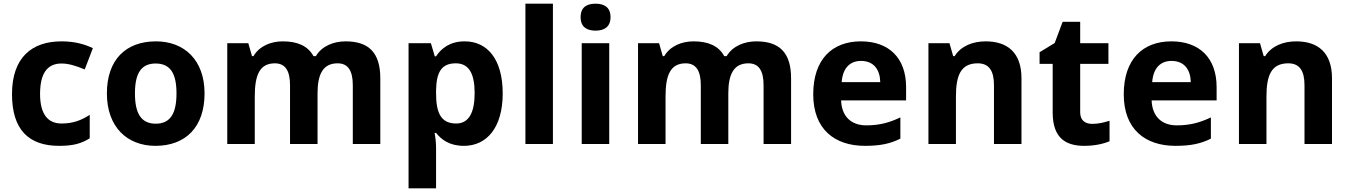

<svg xmlns="http://www.w3.org/2000/svg" viewBox="-20 -780 7310 1040"><path d="M300 10C376 10 420 -2 466 -31V-158C420 -128 375 -111 313 -111C239 -111 197 -162 197 -271C197 -381 235 -436 313 -436C353 -436 392 -423 439 -404L483 -519C442 -539 388 -556 313 -556C154 -556 45 -470 45 -270C45 -76 137 10 300 10Z M1088 -274C1088 -455 978 -556 825 -556C660 -556 559 -455 559 -274C559 -92 669 10 822 10C986 10 1088 -92 1088 -274ZM711 -274C711 -382 744 -436 823 -436C903 -436 936 -382 936 -274C936 -166 903 -110 824 -110C744 -110 711 -166 711 -274Z M1852 -556C1789 -556 1724 -532 1691 -476H1678C1648 -531 1592 -556 1512 -556C1449 -556 1386 -532 1353 -476H1345L1325 -546H1211V0H1360V-257C1360 -373 1386 -437 1469 -437C1525 -437 1551 -397 1551 -319V0H1700V-274C1700 -379 1730 -437 1809 -437C1865 -437 1891 -397 1891 -319V0H2040V-356C2040 -496 1976 -556 1852 -556Z M2497 -556C2418 -556 2371 -519 2342 -475H2335L2314 -546H2193V240H2342V20C2342 -6 2339 -34 2334 -60H2342C2371 -24 2414 10 2493 10C2616 10 2703 -88 2703 -274C2703 -459 2620 -556 2497 -556ZM2449 -437C2519 -437 2551 -383 2551 -276C2551 -169 2519 -111 2451 -111C2368 -111 2342 -169 2342 -275V-291C2344 -389 2371 -437 2449 -437Z M2975 0V-760H2826V0Z M3206 -760C3161 -760 3125 -743 3125 -687C3125 -632 3161 -614 3206 -614C3250 -614 3287 -632 3287 -687C3287 -743 3250 -760 3206 -760ZM3280 -546H3131V0H3280Z M4077 -556C4014 -556 3949 -532 3916 -476H3903C3873 -531 3817 -556 3737 -556C3674 -556 3611 -532 3578 -476H3570L3550 -546H3436V0H3585V-257C3585 -373 3611 -437 3694 -437C3750 -437 3776 -397 3776 -319V0H3925V-274C3925 -379 3955 -437 4034 -437C4090 -437 4116 -397 4116 -319V0H4265V-356C4265 -496 4201 -556 4077 -556Z M4643 -556C4489 -556 4385 -460 4385 -269C4385 -80 4501 10 4665 10C4749 10 4803 -2 4857 -29V-144C4796 -115 4742 -101 4672 -101C4588 -101 4539 -152 4536 -236H4888V-308C4888 -467 4794 -556 4643 -556ZM4644 -450C4714 -450 4747 -401 4748 -335H4539C4545 -414 4586 -450 4644 -450Z M5319 -556C5251 -556 5186 -532 5151 -476H5143L5123 -546H5009V0H5158V-257C5158 -373 5185 -437 5276 -437C5337 -437 5364 -397 5364 -319V0H5513V-356C5513 -496 5436 -556 5319 -556Z M5896 -109C5857 -109 5831 -129 5831 -171V-434H5984V-546H5831V-662H5736L5693 -547L5611 -497V-434H5682V-171C5682 -30 5755 10 5853 10C5909 10 5958 -1 5990 -15V-126C5959 -116 5929 -109 5896 -109Z M6325 -556C6171 -556 6067 -460 6067 -269C6067 -80 6183 10 6347 10C6431 10 6485 -2 6539 -29V-144C6478 -115 6424 -101 6354 -101C6270 -101 6221 -152 6218 -236H6570V-308C6570 -467 6476 -556 6325 -556ZM6326 -450C6396 -450 6429 -401 6430 -335H6221C6227 -414 6268 -450 6326 -450Z M7001 -556C6933 -556 6868 -532 6833 -476H6825L6805 -546H6691V0H6840V-257C6840 -373 6867 -437 6958 -437C7019 -437 7046 -397 7046 -319V0H7195V-356C7195 -496 7118 -556 7001 -556Z"/></svg>

Font: Noto Sans Adlam
Style: Bold
Weight: 700
Designer: Mark Jamra, Neil Patel
Foundry: JamraPatel LLC
Version: Version 3.001